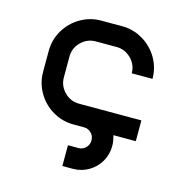

<svg xmlns="http://www.w3.org/2000/svg" viewBox="-104 -597 858 893"><g transform="rotate(15 325.0 -150.0)"><path d="M75 -200V-300Q75 -354 102 -400Q129 -446 175 -473Q221 -500 275 -500H375Q429 -500 475 -473Q521 -446 548 -400Q575 -354 575 -300H475Q475 -341 445.5 -370.5Q416 -400 375 -400H275Q234 -400 204.5 -370.5Q175 -341 175 -300V-200Q175 -159 204.5 -129.5Q234 -100 275 -100H575V0H467Q475 26 475 50Q475 91 455 125.5Q435 160 400.5 180Q366 200 325 200H275V100H325Q346 100 360.5 85.5Q375 71 375 50Q375 29 360.5 14.5Q346 0 325 0H275Q221 0 175 -27Q129 -54 102 -100Q75 -146 75 -200Z"/></g></svg>

Font: Monoikos Medium
Style: Regular
Weight: 500
Designer: Brian Krent
Version: Version 0.088